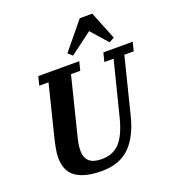

<svg xmlns="http://www.w3.org/2000/svg" viewBox="-167 -1085 1118 1228"><g transform="rotate(-20 391.5 -471.5)"><path d="M315 12Q203 12 142 -29Q81 -70 81 -166Q81 -187 86.5 -219Q92 -251 101 -288L188 -638H125L140 -698H419L404 -638H341L244 -249Q230 -196 230 -157Q230 -109 257 -84.5Q284 -60 341 -60Q419 -60 464.5 -109.5Q510 -159 538 -269L631 -638H568L583 -698H783L768 -638H704L609 -258Q576 -124 506 -56Q436 12 315 12ZM365 -771 516 -955H601L678 -764L643 -745L544 -857L394 -745Z"/></g></svg>

Font: IBM Plex Serif
Style: Bold Italic
Weight: 700
Italic angle: -14°
Designer: Mike Abbink, Paul van der Laan, Pieter van Rosmalen
Foundry: Bold Monday
Version: Version 3.001